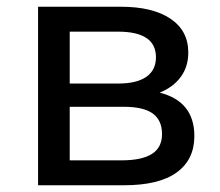

<svg xmlns="http://www.w3.org/2000/svg" viewBox="-20 -550 654 570"><path d="M557 -146Q557 -76 504.5 -38Q452 0 348 0H93V-530H339Q433 -530 486 -494.5Q539 -459 539 -394Q539 -352 516.5 -321.5Q494 -291 454 -275Q557 -249 557 -146ZM187 -302H331Q386 -302 414.5 -322Q443 -342 443 -380Q443 -456 331 -456H187ZM461 -152Q461 -193 433.5 -213Q406 -233 347 -233H187V-74H341Q401 -74 431 -93Q461 -112 461 -152Z"/></svg>

Font: CMG Sans Medium
Style: Regular
Weight: 500
Designer: Julieta Ulanovsky
Foundry: Julieta Ulanovsky
Version: Version 7.200